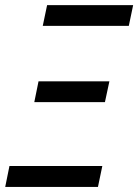

<svg xmlns="http://www.w3.org/2000/svg" viewBox="-40 -734 542 754"><path d="M-19.5 0 -2.9 -82H361.8L344.7 0ZM94.7 -333 111.3 -414.6H389.6L372.1 -333ZM127.9 -632.3 145 -713.9H482.9L465.8 -632.3Z"/></svg>

Font: Open Sans SemiCondensed Medium
Style: Italic
Weight: 500
Width: 4
Italic angle: -12°
Designer: Monotype Design Team
Foundry: Monotype Imaging Inc.
Version: Version 3.000